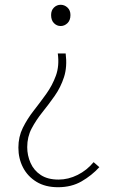

<svg xmlns="http://www.w3.org/2000/svg" viewBox="-20 -560 475 804"><path d="M223 224Q170 224 133 201.5Q96 179 76.5 141.5Q57 104 57 58Q57 13 75.5 -24.5Q94 -62 121 -96.5Q148 -131 173.5 -166.5Q199 -202 214 -243Q229 -284 222 -336H255Q262 -280 248 -237Q234 -194 209 -158.5Q184 -123 157.5 -90Q131 -57 112.5 -22Q94 13 94 56Q94 91 108 122.5Q122 154 151 173Q180 192 225 192Q266 192 305 172.5Q344 153 372 119L396 140Q364 175 321.5 199.5Q279 224 223 224ZM234 -451Q218 -451 206 -463Q194 -475 194 -497Q194 -517 206 -528.5Q218 -540 234 -540Q250 -540 262.5 -528.5Q275 -517 275 -497Q275 -475 262.5 -463Q250 -451 234 -451Z"/></svg>

Font: Shanggu Sans SC VF
Style: Regular
Weight: 250
Designer: GuiWonder
Version: Version 1.021